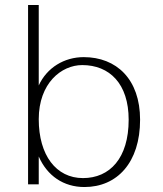

<svg xmlns="http://www.w3.org/2000/svg" viewBox="-20 -742 657 773"><path d="M136 -262C136 -407 227 -480 311 -480C421 -480 498 -405 498 -260C498 -105 422 -25 314 -25C206 -25 136 -117 136 -262ZM136 -112C170 -34 236 11 320 11C451 11 544 -87 544 -260C544 -423 449 -512 317 -512C239 -512 169 -470 136 -398V-722H93V0H136Z"/></svg>

Font: Perun ExtraLight
Style: Regular
Weight: 200
Foundry: Copyright (c) Stefan Peev, Context Ltd, 2016
Version: Version 1.089